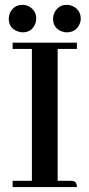

<svg xmlns="http://www.w3.org/2000/svg" viewBox="-20 -759 363 779"><path d="M292 0Q292 -21.5 276.4 -24.4Q271.5 -25.4 266.6 -25.4H213.9V-560.5H292V-585.9H31.2V-560.5H109.4V-25.4H31.2V0ZM127 -682.6Q127 -716.8 96.7 -733.4Q84 -739.3 72.3 -739.3Q36.1 -739.3 20.5 -707Q15.6 -694.3 15.6 -682.6Q15.6 -646.5 48.8 -632.8Q60.5 -627.9 72.3 -627.9Q106.4 -627.9 121.1 -658.2Q127 -669.9 127 -682.6ZM307.6 -682.6Q307.6 -717.8 276.4 -733.4Q263.7 -739.3 251 -739.3Q216.8 -739.3 201.2 -708Q195.3 -695.3 195.3 -682.6Q195.3 -647.5 227.5 -632.8Q239.3 -627.9 251 -627.9Q287.1 -627.9 301.8 -659.2Q307.6 -670.9 307.6 -682.6Z"/></svg>

Font: Abhaya Libre SemiBold
Style: Regular
Weight: 600
Designer: Pushpananda Ekanayake, Sol Matas, Pathum Egodawatta
Foundry: Mooniak
Version: Version 1.050 ; ttfautohint (v1.6)